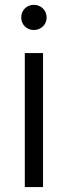

<svg xmlns="http://www.w3.org/2000/svg" viewBox="-20 -754 274 774"><path d="M116.5 -633C145.5 -633 168 -655 168 -683.5C168 -712.5 145.5 -734.5 116.5 -734.5C87.5 -734.5 65.5 -712.5 65.5 -683.5C65.5 -655 87.5 -633 116.5 -633ZM80 0H153.5V-540H80Z"/></svg>

Font: Hauora
Style: Regular
Weight: 400
Designer: Mikhail Sharanda
Foundry: WCYS & Co.
Version: Version 1.010